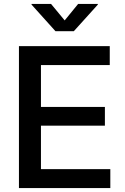

<svg xmlns="http://www.w3.org/2000/svg" viewBox="-20 -964 641 984"><path d="M77.1 0V-727.5H542.5V-630.4H189.9V-416H517.6V-319.8H189.9V-97.2H545.4V0ZM241.7 -943.8 311.5 -859.4 380.4 -943.8H481.4V-940.4L358.4 -804.2H264.2L141.6 -940.4V-943.8Z"/></svg>

Font: V-Inter
Style: Medium-500
Weight: 500
Designer: Rasmus Andersson
Foundry: rsms
Version: Version 4.000;git-4146feb